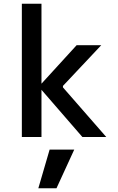

<svg xmlns="http://www.w3.org/2000/svg" viewBox="-20 -740 640 1037"><path d="M98 0V-720H204V-288L394 -496H527L320 -276V-268L554 0H425L204 -255V0ZM187 277 248 68H381L285 277Z"/></svg>

Font: DM Mono Medium
Style: Regular
Weight: 500
Designer: Colophon Foundry
Foundry: Colophon Foundry
Version: Version 1.000; ttfautohint (v1.8.2.53-6de2)